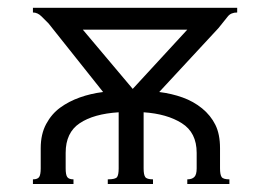

<svg xmlns="http://www.w3.org/2000/svg" viewBox="-20 -461 657 481"><path d="M339.8 -39.1Q339.8 -23.4 343.8 -17.6Q347.7 -11.7 363.3 -11.7V0H250V-11.7Q269.5 -11.7 273.4 -17.6Q277.3 -23.4 277.3 -39.1V-179.7Q214.8 -175.8 179.7 -152.3Q144.5 -128.9 144.5 -78.1V-39.1Q144.5 -23.4 148.4 -17.6Q152.3 -11.7 164.1 -11.7V0H62.5V-11.7Q74.2 -11.7 78.1 -17.6Q82 -23.4 82 -39.1V-89.8Q82 -125 95.7 -150.4Q109.4 -175.8 130.9 -191.4Q152.3 -207 179.7 -216.8Q207 -226.6 238.3 -230.5L101.6 -402.3Q93.8 -410.2 84 -419.9Q74.2 -429.7 62.5 -429.7V-441.4H574.2V-429.7Q558.6 -429.7 550.8 -419.9Q543 -410.2 527.3 -390.6L378.9 -230.5Q410.2 -226.6 437.5 -216.8Q464.8 -207 486.3 -189.5Q507.8 -171.9 519.5 -148.4Q531.2 -125 531.2 -89.8V-39.1Q531.2 -23.4 535.2 -17.6Q539.1 -11.7 554.7 -11.7V0H449.2V-11.7Q460.9 -11.7 466.8 -17.6Q472.7 -23.4 472.7 -39.1V-78.1Q472.7 -128.9 435.5 -152.3Q398.4 -175.8 339.8 -179.7ZM312.5 -238.3 449.2 -386.7H187.5Z"/></svg>

Font: 和音 by 宁静之雨，公众号njzyshare
Style: Regular
Weight: 400
Designer: Steve Matteson
Foundry: Ascender Corporation
Version: Version 6.00;June 8, 2018;FontCreator 11.0.0.2388 32-bit